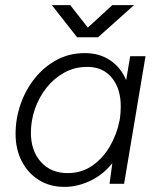

<svg xmlns="http://www.w3.org/2000/svg" viewBox="-20 -720 623 752"><path d="M232 12Q176 12 133 -14.5Q90 -41 65.5 -88Q41 -135 41 -196Q41 -255 60.5 -311.5Q80 -368 116 -413Q152 -458 201.5 -485Q251 -512 312 -512Q370 -512 412 -483.5Q454 -455 474 -406L490 -500H550L466 0H409L420 -81Q383 -35 333 -11.5Q283 12 232 12ZM245 -42Q300 -42 342 -71.5Q384 -101 411 -148Q438 -195 448 -247L450 -258Q453 -281 453 -303Q453 -373 418 -415.5Q383 -458 322 -458Q272 -458 231.5 -435.5Q191 -413 161.5 -375.5Q132 -338 116.5 -292.5Q101 -247 101 -200Q101 -130 140 -86Q179 -42 245 -42ZM282 -574 183 -700H255L324 -612L420 -700H505L364 -574Z"/></svg>

Font: Figtree Light
Style: Italic
Weight: 300
Italic angle: -9.5°
Foundry: Erik Kennedy
Version: Version 2.001; ttfautohint (v1.8.4.7-5d5b);gftools[0.9.27]